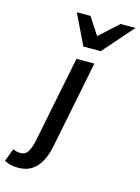

<svg xmlns="http://www.w3.org/2000/svg" viewBox="-264 -829 810 1112"><g transform="rotate(15 140.5 -273.0)"><path d="M-42 206Q-65 206 -86 201.5Q-107 197 -125 186L-96 110Q-85 115 -74 117.5Q-63 120 -50 120Q-23 120 -8.5 99Q6 78 16 36L122 -491H229L123 39Q113 86 93 124Q73 162 40 184Q7 206 -42 206ZM142 -570 54 -752H136L202 -651H206L316 -752H406L246 -570Z"/></g></svg>

Font: Source Sans 3 SemiBold
Style: Italic
Weight: 600
Italic angle: -11°
Designer: Paul D. Hunt
Foundry: Adobe
Version: Version 3.046;hotconv 1.0.118;makeotfexe 2.5.65603